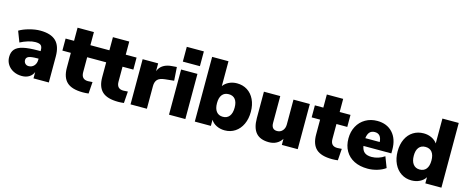

<svg xmlns="http://www.w3.org/2000/svg" viewBox="-39 -1375 4909 2020"><g transform="rotate(15 2416.0 -365.0)"><path d="M504 -284V0H337V-69Q323 -33 290 -12.5Q257 8 211 8Q160 8 119 -12.5Q78 -33 54.5 -69.5Q31 -106 31 -152Q31 -205 58.5 -236.5Q86 -268 146 -282Q206 -296 308 -296H335V-308Q335 -345 318 -359.5Q301 -374 258 -374Q224 -374 179.5 -360.5Q135 -347 96 -326L51 -443Q94 -469 158.5 -486.5Q223 -504 277 -504Q393 -504 448.5 -450.5Q504 -397 504 -284ZM335 -202V-214H319Q255 -214 228 -202.5Q201 -191 201 -164Q201 -141 215.5 -126Q230 -111 253 -111Q289 -111 312 -136.5Q335 -162 335 -202Z M947 -123 938 4Q906 8 876 8Q756 8 701.5 -42.5Q647 -93 647 -199V-361H555V-492H647V-635H825V-492H943V-361H825V-198Q825 -120 898 -120Q920 -120 947 -123Z M1332 -123 1323 4Q1291 8 1261 8Q1141 8 1086.5 -42.5Q1032 -93 1032 -199V-361H940V-492H1032V-635H1210V-492H1328V-361H1210V-198Q1210 -120 1283 -120Q1305 -120 1332 -123Z M1773 -359 1676 -349Q1618 -343 1595 -318Q1572 -293 1572 -247V0H1394V-492H1563V-407Q1580 -452 1619 -475.5Q1658 -499 1714 -502L1763 -506Z M1813 0V-492H1991V0ZM1809 -738H1995V-577H1809Z M2637 -251Q2637 -175 2609.5 -116Q2582 -57 2532.5 -24.5Q2483 8 2420 8Q2371 8 2330.5 -12Q2290 -32 2269 -67V0H2094V-705H2272V-434Q2294 -466 2333.5 -485Q2373 -504 2420 -504Q2484 -504 2533 -473Q2582 -442 2609.5 -384.5Q2637 -327 2637 -251ZM2461 -251Q2461 -309 2436.5 -340Q2412 -371 2366 -371Q2319 -371 2294 -339.5Q2269 -308 2269 -249Q2269 -189 2294 -157Q2319 -125 2365 -125Q2411 -125 2436 -157.5Q2461 -190 2461 -251Z M3215 -492V0H3042V-66Q3019 -30 2983.5 -11Q2948 8 2902 8Q2807 8 2761 -44.5Q2715 -97 2715 -204V-492H2893V-200Q2893 -128 2955 -128Q2991 -128 3014 -154Q3037 -180 3037 -222V-492Z M3662 -123 3653 4Q3621 8 3591 8Q3471 8 3416.5 -42.5Q3362 -93 3362 -199V-361H3270V-492H3362V-635H3540V-492H3658V-361H3540V-198Q3540 -120 3613 -120Q3635 -120 3662 -123Z M4178 -212H3874Q3882 -164 3909 -143Q3936 -122 3986 -122Q4022 -122 4059 -134Q4096 -146 4125 -167L4170 -50Q4133 -23 4081 -7.5Q4029 8 3977 8Q3892 8 3830 -23Q3768 -54 3734.5 -112Q3701 -170 3701 -248Q3701 -322 3732.5 -380.5Q3764 -439 3820.5 -471.5Q3877 -504 3948 -504Q4054 -504 4116 -436.5Q4178 -369 4178 -252ZM3872 -296H4029Q4023 -384 3953 -384Q3882 -384 3872 -296Z M4780 -705V0H4605V-67Q4584 -32 4543.5 -12Q4503 8 4454 8Q4391 8 4341.5 -24.5Q4292 -57 4264 -116Q4236 -175 4236 -251Q4236 -327 4263.5 -384.5Q4291 -442 4340.5 -473Q4390 -504 4454 -504Q4501 -504 4540.5 -485Q4580 -466 4602 -434V-705ZM4605 -249Q4605 -308 4580 -339.5Q4555 -371 4508 -371Q4462 -371 4437 -340Q4412 -309 4412 -251Q4412 -191 4437.5 -158Q4463 -125 4508 -125Q4555 -125 4580 -157Q4605 -189 4605 -249Z"/></g></svg>

Font: wassup Sans
Style: Black
Weight: 900
Version: Version 2.001